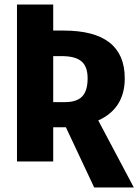

<svg xmlns="http://www.w3.org/2000/svg" viewBox="-20 -713 611 848"><path d="M271 -151H215V0H55V-693H215V-578H261Q531 -578 531 -367Q531 -234 414 -181L571 115H396ZM215 -262H267Q319 -262 343 -287Q367 -312 367 -367Q367 -418 341 -441Q315 -464 259 -465H215Z"/></svg>

Font: Fira Sans Condensed
Style: Bold
Weight: 700
Width: 3
Designer: bBox Type GmbH & Carrois Corporate GbR & Edenspiekermann AG
Foundry: bBox Type GmbH & Carrois Corporate GbR & Edenspiekermann AG
Version: Version 4.301